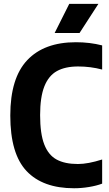

<svg xmlns="http://www.w3.org/2000/svg" viewBox="-20 -969 566 998"><path d="M33.5 -368.5Q33.5 -563 121.5 -656.2Q209.5 -749.5 374.5 -749.5Q447 -749.5 511 -733V-607.5Q450.5 -623.5 386 -623.5Q319 -623.5 275.8 -599.5Q232.5 -575.5 210.5 -519.8Q188.5 -464 188.5 -370.5Q188.5 -274 210 -218.5Q231.5 -163 274.2 -139.8Q317 -116.5 385 -116.5Q437.5 -116.5 511 -140V-14.5Q482 -3.5 442.8 3Q403.5 9.5 365 9.5Q202.5 9.5 118 -80Q33.5 -169.5 33.5 -368.5ZM264 -797.5 340 -949H491.5L393.5 -797.5Z"/></svg>

Font: Encode Sans Condensed
Style: Bold
Weight: 700
Width: 3
Designer: Multiple Designers
Foundry: Impallari Type
Version: Version 2.000